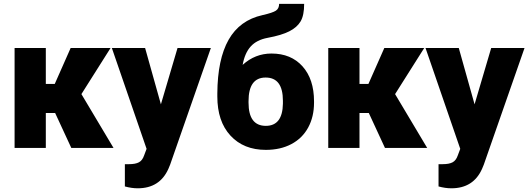

<svg xmlns="http://www.w3.org/2000/svg" viewBox="-20 -782 2793 1015"><path d="M271.5 -184.6H222.2V0H57.1V-528.3H222.2V-338.4H269.5L353.5 -528.3H564.5L410.2 -284.2H410.6L580.1 0H356.9Z M830.6 -230.5 918.5 -528.3H1094.7L879.4 88.4L870.1 110.8Q824.2 213.4 708 213.4Q675.8 213.4 640.1 203.6V85.9H661.6Q696.3 85.9 714.6 75.9Q732.9 65.9 741.7 40L754.9 4.9L571.3 -528.3H747.1Z M1415 -499Q1518.6 -499 1579.3 -431.2Q1640.1 -363.3 1640.1 -246.1V-239.3Q1640.1 -165 1609.4 -108.2Q1578.6 -51.3 1520.8 -20.5Q1462.9 10.3 1385.3 10.3Q1268.1 10.3 1198.5 -64.9Q1128.9 -140.1 1128.9 -272V-287.6Q1129.9 -468.3 1188.5 -571.8Q1247.1 -675.3 1367.7 -702.1Q1421.9 -714.4 1438.7 -725.8Q1455.6 -737.3 1455.6 -761.7H1587.9Q1587.9 -700.7 1569.1 -668.9Q1550.3 -637.2 1509.5 -616.5Q1468.8 -595.7 1395 -582Q1336.9 -571.3 1305.4 -536.4Q1273.9 -501.5 1262.7 -439Q1328.6 -499 1415 -499ZM1384.3 -372.1Q1293.9 -372.1 1293.9 -247.1V-239.3Q1293.9 -116.7 1385.3 -116.7Q1473.6 -116.7 1475.6 -233.9V-249.5Q1475.6 -372.1 1384.3 -372.1Z M1929.7 -184.6H1880.4V0H1715.3V-528.3H1880.4V-338.4H1927.7L2011.7 -528.3H2222.7L2068.4 -284.2H2068.8L2238.3 0H2015.1Z M2488.8 -230.5 2576.7 -528.3H2752.9L2537.6 88.4L2528.3 110.8Q2482.4 213.4 2366.2 213.4Q2334 213.4 2298.3 203.6V85.9H2319.8Q2354.5 85.9 2372.8 75.9Q2391.1 65.9 2399.9 40L2413.1 4.9L2229.5 -528.3H2405.3Z"/></svg>

Font: Roboto Black
Style: Regular
Weight: 900
Designer: Google
Version: Version 2.134; 2016